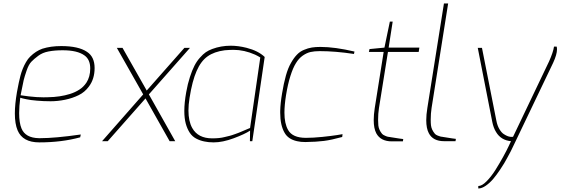

<svg xmlns="http://www.w3.org/2000/svg" viewBox="-20 -803 3188 1092"><path d="M227.1 -249.5 252.9 -250Q321.8 -251 377.9 -268.6Q408.7 -278.3 431.6 -293.5Q454.6 -308.1 471.2 -332.5Q493.2 -366.2 493.2 -413.6Q493.2 -464.4 460.4 -487.8Q419.9 -517.1 336.4 -517.1Q290.5 -517.1 255.9 -510.3Q221.7 -503.9 197.3 -485.4Q172.9 -467.3 158.2 -451.7Q143.1 -436 131.3 -401.4Q119.6 -367.2 114.7 -347.2Q109.9 -327.1 101.1 -280.8L97.2 -261.2Q101.6 -259.8 143.6 -254.9Q189 -249.5 227.1 -249.5ZM203.1 6.8Q108.9 6.8 80.1 -61.5Q64.5 -98.6 64.5 -157.7Q64.5 -209 76.2 -277.8L77.1 -282.7Q86.9 -336.9 96.2 -372.1Q107.4 -414.6 127.9 -449.7Q138.7 -468.8 151.9 -481.4Q183.6 -512.7 220.7 -525.9Q268.1 -541 328.1 -541Q426.3 -541 474.6 -508.3Q518.1 -480 518.1 -416Q518.1 -354 485.8 -311Q461.9 -278.3 427.2 -261.7Q392.6 -244.6 350.6 -235.8Q308.6 -227.1 268.1 -227.1Q227.1 -227.1 189.9 -230.5Q152.8 -233.4 128.9 -238.8Q105 -243.7 95.2 -247.1Q88.9 -197.8 88.9 -159.7Q88.9 -105 102.1 -72.8Q124 -18.6 201.2 -17.1H208.5Q293 -17.1 439.5 -38.1L436 -22Q330.6 6.8 203.1 6.8Z M976.6 0H944.8L807.6 -243.2L592.8 0H560.5L794.4 -266.1L644.5 -530.8H676.8L814.5 -288.1L1028.8 -530.8H1060.5L826.7 -266.1Z M1187 -16.1Q1229.5 -16.1 1256.8 -23.4Q1267.6 -26.4 1285.6 -30.3Q1295.9 -32.7 1317.4 -40.5Q1326.2 -43.9 1333.5 -46.4Q1335.4 -47.4 1337.4 -47.9Q1345.7 -50.8 1349.1 -52.7Q1356.9 -55.7 1374.5 -63.5Q1400.4 -74.7 1402.3 -75.2L1460.4 -476.1Q1447.3 -484.4 1430.7 -492.2Q1368.7 -519.5 1308.6 -519.5Q1286.1 -519.5 1258.3 -517.1Q1198.2 -509.3 1160.6 -482.4Q1122.6 -455.6 1098.1 -398.9Q1073.2 -342.3 1058.1 -246.1Q1051.8 -207.5 1051.8 -174.3Q1051.8 -113.8 1073.2 -75.2Q1106 -16.1 1187 -16.1ZM1195.3 6.8Q1165.5 6.8 1141.6 1.5Q1117.2 -3.4 1095.2 -15.1Q1073.2 -26.9 1059.1 -48.3Q1044.9 -69.8 1036.6 -99.6Q1028.3 -130.4 1028.3 -171.9Q1028.3 -218.8 1039.1 -278.8Q1047.4 -326.2 1060.1 -364.7Q1072.3 -402.8 1085.9 -429.2Q1099.1 -455.1 1117.2 -475.1Q1134.8 -495.1 1150.4 -505.9Q1166 -516.6 1187 -524.4Q1236.8 -543 1292.5 -543Q1334.5 -543 1381.8 -531.2Q1448.7 -514.2 1485.4 -479L1415 0H1401.4L1402.3 -60.1Q1372.1 -40 1309.1 -16.6Q1246.1 6.8 1195.3 6.8Z M1716.3 4.9Q1689.9 4.9 1669.4 0Q1619.6 -11.2 1599.1 -46.9Q1573.7 -89.8 1573.7 -161.6V-171.9Q1574.7 -215.8 1584.5 -272.9Q1593.8 -329.6 1606 -373Q1618.2 -416.5 1634.8 -444.8Q1650.9 -473.6 1668.5 -491.7Q1686 -510.3 1709 -519.5Q1731.9 -529.3 1753.4 -532.7Q1774.4 -536.1 1802.2 -536.1Q1884.3 -536.1 1996.1 -509.8L1993.2 -496.1Q1887.2 -512.2 1798.3 -512.2Q1768.6 -512.2 1746.6 -507.3Q1724.6 -502.4 1702.1 -486.8Q1679.7 -471.2 1663.1 -443.8Q1646 -416.5 1631.8 -371.1Q1617.2 -325.7 1606.9 -262.2Q1597.7 -204.6 1597.7 -162.1Q1597.7 -100.1 1618.7 -63.5Q1644 -19 1720.2 -19Q1761.2 -19 1813.5 -24.4Q1865.2 -29.8 1896.5 -34.7L1928.2 -40L1926.3 -23.9Q1864.3 -6.8 1822.3 -1.5Q1780.3 3.9 1716.3 4.9Z M2271.5 1H2208.5Q2145 1 2120.1 -44.9Q2105.5 -72.8 2105.5 -120.1Q2105.5 -150.4 2111.3 -188L2162.1 -507.8H2078.1L2081.5 -523.9L2166.5 -532.2L2197.3 -680.2H2213.4L2190.4 -532.2H2365.2L2361.3 -507.8H2186.5L2135.3 -188Q2130.4 -156.2 2130.4 -121.1Q2130.4 -102.1 2131.8 -89.4Q2134.8 -63.5 2153.3 -41.5Q2158.7 -35.6 2170.4 -30.8Q2181.6 -25.9 2185.5 -25.4Q2187.5 -24.9 2191.4 -24.4Q2194.3 -23.9 2198.7 -23.4Q2199.2 -22.9 2200 -22.9Q2200.7 -22.9 2201.2 -22.9Q2267.1 -12.2 2273.4 -12.2Z M2570.8 0H2505.9Q2442.4 0 2418.9 -45.4Q2404.3 -72.8 2404.3 -119.6Q2404.3 -150.4 2410.6 -189L2504.9 -783.2H2528.8L2434.6 -189Q2429.7 -157.2 2429.7 -122.1Q2429.7 -103 2431.2 -90.3Q2434.1 -65.4 2453.1 -42.5Q2457.5 -36.6 2469.7 -31.7Q2481.4 -26.9 2485.4 -26.4Q2487.3 -25.9 2491.2 -25.4Q2494.1 -24.9 2498.5 -24.4Q2499 -23.9 2499.8 -23.9Q2500.5 -23.9 2501 -23.9Q2566.4 -13.2 2572.8 -13.2Z M2700.2 269V254.9H2700.7Q2720.7 254.9 2746.6 229Q2772.9 202.6 2796.9 165Q2820.3 127.4 2841.3 89.8Q2861.8 52.7 2874 26.4L2886.2 0Q2829.1 -5.4 2801.3 -52.2Q2786.6 -75.7 2779.8 -109.9L2697.3 -530.8H2721.2L2803.2 -116.2Q2808.6 -87.9 2820.8 -67.9Q2832.5 -48.3 2845.7 -40Q2858.4 -31.7 2869.6 -27.8Q2880.9 -24.4 2888.2 -24.4L2897.9 -24.9L3103 -454.1Q3126.5 -506.8 3130.9 -538.1H3146Q3147.9 -531.2 3147.9 -522.5Q3147.9 -493.2 3126 -445.8L2913.1 -1Q2910.2 6.8 2887.7 51.8Q2885.7 55.7 2883.8 59.6Q2873.5 79.6 2863.3 97.7Q2851.6 121.1 2824.2 162.1Q2803.2 193.4 2784.2 215.8Q2764.6 238.3 2742.7 253.4Q2720.2 269 2700.2 269Z"/></svg>

Font: Squarion Thin
Style: Italic
Weight: 100
Designer: Natanael Gama
Version: Version 1.00;September 12, 2019;FontCreator 11.5.0.2425 64-b